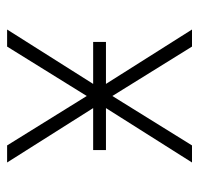

<svg xmlns="http://www.w3.org/2000/svg" viewBox="-30 -530 560 540"><g transform="rotate(-90 250.0 -260.0)"><path d="M63 0 216 -242H98V-278H216L63 -520H111L250 -296L389 -520H437L284 -278H402V-242H284L437 0H389L250 -224L111 0Z"/></g></svg>

Font: Iosevka SS04 Extralight
Style: Regular
Weight: 200
Monospace: yes
Designer: Belleve Invis
Foundry: Belleve Invis
Version: Version 19.0.0; ttfautohint (v1.8.4)